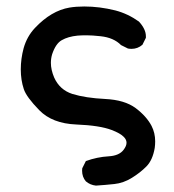

<svg xmlns="http://www.w3.org/2000/svg" viewBox="-20 -439 540 595"><path d="M234.4 89.8Q234.4 86.9 234.9 82.5L246.1 60.1Q281.2 47.4 316.9 45.4Q349.6 43.5 363.3 24.9Q372.1 13.2 372.1 3.4Q372.1 -6.3 363.8 -14.6Q353 -25.9 326.2 -36.1Q289.1 -50.3 216.3 -53.2Q142.1 -56.2 101.8 -97.4Q61.5 -138.7 53.7 -163.1Q44.4 -190.9 44.4 -223.9Q44.4 -256.8 53.2 -289.6Q63.5 -326.2 88.4 -352.5Q138.7 -405.8 195.3 -415.5Q215.8 -418.9 241.2 -418.9Q288.6 -418.9 337.4 -406.7Q376.5 -396.5 410.6 -372.1Q432.1 -348.6 432.1 -326.7Q432.1 -324.7 432.1 -321.8L421.4 -300.3Q406.7 -287.6 387.7 -287.6Q382.3 -287.6 376.5 -288.6L355 -299.3Q332.5 -322.3 292 -326.7Q265.6 -329.6 248.5 -329.6Q231.4 -329.6 220.2 -328.6Q190.9 -325.7 171.4 -314.5Q152.8 -304.2 141.6 -271Q137.7 -257.8 137.7 -244.1Q137.7 -222.7 147.9 -198.7Q165 -160.6 204.1 -147.9Q245.1 -135.3 305.7 -132.3Q366.2 -129.4 400.4 -104Q434.1 -78.6 449.7 -48.8Q460.9 -26.9 460.9 -1Q460.9 8.8 459.5 19.5Q453.1 57.1 433.8 76.7Q414.6 96.2 388.4 112.3Q362.3 128.4 334.2 131.3Q306.2 134.3 277.3 136.2Q259.3 134.3 246.1 123Q234.4 109.4 234.4 89.8Z"/></svg>

Font: Bakudai
Style: Medium
Weight: 500
Version: Version 1.48